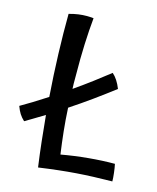

<svg xmlns="http://www.w3.org/2000/svg" viewBox="-169 -755 766 935"><g transform="rotate(15 214.5 -287.0)"><path d="M480 72Q383 73 301 79Q219 85 113 100Q104 36 97 -28.5Q90 -93 84 -157Q46 -134 26 -122Q6 -110 -11 -100Q-26 -114 -35.5 -129Q-45 -144 -53 -166Q-25 -182 6 -201Q37 -220 77 -246Q69 -354 65.5 -460.5Q62 -567 63 -661Q88 -668 109.5 -671Q131 -674 153 -674Q160 -674 167.5 -673.5Q175 -673 186 -672Q180 -611 177 -539Q174 -467 175 -381Q175 -353 175 -339Q175 -325 176 -313Q226 -348 266.5 -378.5Q307 -409 345 -439Q358 -428 369.5 -410.5Q381 -393 390 -370Q339 -331 287 -293.5Q235 -256 179 -219Q182 -159 188 -102Q194 -45 202 11Q268 -1 338 -7.5Q408 -14 470 -14Q474 4 477 30Q480 56 480 72Z"/></g></svg>

Font: Atma Medium
Style: Regular
Weight: 500
Designer: Gregori Vincens, Jeremie Hornus, Riccardo Olocco, Yoann Minet.
Foundry: black foundry
Version: Version 1.101;PS 1.100;hotconv 1.0.86;makeotf.lib2.5.63406